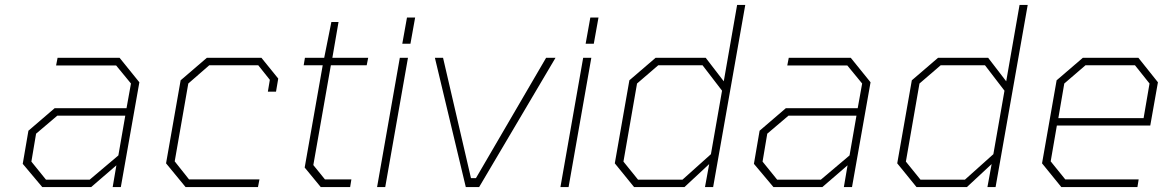

<svg xmlns="http://www.w3.org/2000/svg" viewBox="-20 -757 4710 777"><path d="M151 0 72 -94 95 -228 201 -319H492L510 -419L450 -492H207L213 -523H464L544 -424L469 0H436L451 -88L349 0ZM166 -30H343L459 -128L487 -289H212L126 -216L107 -103Z M731 0 652 -96 711 -432 817 -523H1038L1106 -439L1097 -386H1064L1072 -434L1025 -493H827L742 -419L687 -104L745 -31H1030L1024 0Z M1278 0 1213 -79 1286 -493H1209L1214 -523H1292L1321 -668H1350L1325 -523H1470L1464 -493H1319L1248 -89L1295 -31H1402L1397 0Z M1608 -580 1627 -686H1660L1641 -580ZM1506 0 1598 -523H1631L1539 0Z M1865 0 1740 -523H1773L1886 -36H1906L2190 -523H2228L1919 0Z M2350 -580 2369 -686H2402L2383 -580ZM2248 0 2340 -523H2373L2281 0Z M2546 0 2468 -96 2527 -432 2633 -523H2836L2909 -428L2963 -737H2996L2866 0H2833L2850 -93L2750 0ZM2742 -30 2857 -133 2902 -390 2823 -493H2644L2558 -419L2503 -103L2562 -30Z M3110 0 3031 -94 3054 -228 3160 -319H3451L3469 -419L3409 -492H3166L3172 -523H3423L3503 -424L3428 0H3395L3410 -88L3308 0ZM3125 -30H3302L3418 -128L3446 -289H3171L3085 -216L3066 -103Z M3689 0 3611 -96 3670 -432 3776 -523H3979L4052 -428L4106 -737H4139L4009 0H3976L3993 -93L3893 0ZM3885 -30 4000 -133 4045 -390 3966 -493H3787L3701 -419L3646 -103L3705 -30Z M4275 0 4197 -96 4256 -432 4362 -523H4587L4666 -424L4635 -249H4257L4232 -104L4291 -31H4588L4583 0ZM4263 -279H4608L4632 -419L4573 -493H4373L4287 -419Z"/></svg>

Font: Tomorrow ExtraLight
Style: Italic
Weight: 275
Italic angle: -10°
Designer: Tony de Marco, Monica Rizzolli
Foundry: Just in Type
Version: Version 2.002